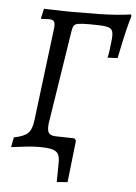

<svg xmlns="http://www.w3.org/2000/svg" viewBox="-56 -692 631 890"><g transform="rotate(5 260.0 -247.0)"><path d="M242 155 243 68Q244 40 236 25.5Q228 11 207 5.5Q186 0 144 0Q124 0 93.5 3Q63 6 17 12L26 -34Q73 -43 91 -61Q109 -79 114 -121L166 -541Q171 -573 165.5 -583.5Q160 -594 140 -594Q133 -594 125.5 -593.5Q118 -593 105 -592L103 -596L113 -640Q130 -640 153 -639Q176 -638 201 -637.5Q226 -637 246 -637Q320 -637 370 -638Q420 -639 455 -642Q490 -645 517 -649L520 -642Q510 -609 502 -576Q494 -543 487 -510Q480 -477 473 -442L426 -440Q429 -449 430 -455.5Q431 -462 432.5 -474Q434 -486 437 -511Q442 -547 437 -563Q432 -579 408.5 -583Q385 -587 332 -587Q296 -587 279.5 -584.5Q263 -582 257.5 -574Q252 -566 249 -547L181 -111Q179 -92 181.5 -80Q184 -68 192.5 -62.5Q201 -57 216 -56L306 -54L314 -44L292 151Z"/></g></svg>

Font: Alegreya
Style: Italic
Weight: 400
Italic angle: -7°
Designer: Juan Pablo del Peral
Foundry: Huerta Tipografica
Version: Version 2.009